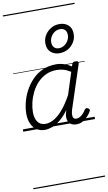

<svg xmlns="http://www.w3.org/2000/svg" viewBox="-150 -1076 922 1642"><g transform="rotate(-10 311.5 -255.0)"><path d="M187 17Q145 17 115 -3Q85 -23 68.5 -59.5Q52 -96 52 -146Q52 -191 64.5 -242.5Q77 -294 103 -343Q129 -392 167.5 -432Q206 -472 258 -495.5Q310 -519 376 -519Q409 -519 444 -508Q479 -497 507 -477L513 -495Q517 -507 523.5 -511Q530 -515 543 -515Q562 -515 566.5 -507.5Q571 -500 567 -488L443 -111Q436 -86 436 -68Q436 -50 444 -40.5Q452 -31 467 -31Q484 -31 499.5 -40Q515 -49 528 -63.5Q541 -78 550 -93Q555 -100 562.5 -103.5Q570 -107 580 -100Q592 -94 592.5 -86Q593 -78 588 -71Q577 -51 558.5 -31Q540 -11 515.5 3Q491 17 460 17Q438 17 422 10Q406 3 396.5 -10Q387 -23 384 -41Q381 -59 384 -81Q387 -91 389.5 -100.5Q392 -110 395 -119Q357 -67 319.5 -37Q282 -7 248 5Q214 17 187 17ZM110 -150Q110 -115 120 -88.5Q130 -62 150 -47.5Q170 -33 202 -33Q237 -33 275.5 -55.5Q314 -78 353.5 -124.5Q393 -171 432 -243L493 -433Q458 -455 429 -462.5Q400 -470 372 -470Q318 -470 275.5 -449Q233 -428 202 -394Q171 -360 150.5 -317.5Q130 -275 120 -231.5Q110 -188 110 -150ZM422 -607Q378 -607 347.5 -633.5Q317 -660 317 -711Q317 -749 336.5 -781Q356 -813 389 -833Q422 -853 464 -853Q509 -853 539.5 -826.5Q570 -800 570 -749Q570 -711 550.5 -678.5Q531 -646 498 -626.5Q465 -607 422 -607ZM424 -650Q451 -650 472.5 -664.5Q494 -679 506.5 -701.5Q519 -724 519 -749Q519 -779 503 -794Q487 -809 462 -809Q435 -809 414 -795Q393 -781 380.5 -758.5Q368 -736 368 -711Q368 -681 384 -665.5Q400 -650 424 -650ZM0 490H623V500H0ZM0 -20H623V0H0ZM0 -505H623V-500H0ZM0 -1010H623V-1000H0Z"/></g></svg>

Font: Playwrite BE VLG Guides
Style: Regular
Weight: 400
Designer: Veronika Burian, José Scaglione
Foundry: TypeTogether
Version: Version 1.003